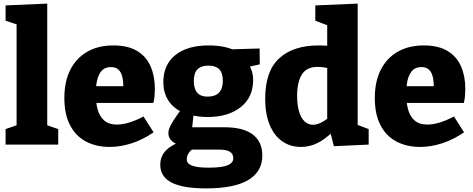

<svg xmlns="http://www.w3.org/2000/svg" viewBox="-20 -802 2626 1065"><path d="M242 -97 231 -111 303 -86V0H11V-86L83 -111L72 -97V-674L82 -664L11 -687V-772L242 -782Z M588 13Q513 13 456 -17.5Q399 -48 368 -108.5Q337 -169 337 -258Q337 -350 370 -415Q403 -480 464 -515Q525 -550 609 -550Q690 -550 741 -519Q792 -488 815.5 -433.5Q839 -379 839 -311Q839 -292 837.5 -272Q836 -252 831 -231H476V-324H688L664 -307Q665 -346 659 -373.5Q653 -401 637.5 -415.5Q622 -430 595 -430Q562 -430 544 -409.5Q526 -389 518.5 -356Q511 -323 511 -284Q511 -236 521 -197Q531 -158 557 -134.5Q583 -111 629 -111Q660 -111 697.5 -122.5Q735 -134 776 -156L832 -68Q772 -27 710 -7Q648 13 588 13Z M1123 243Q994 243 931.5 210.5Q869 178 869 112Q869 61 905.5 27.5Q942 -6 1012 -25L1010 10Q968 6 941 -13.5Q914 -33 914 -64Q914 -74 917.5 -85.5Q921 -97 930 -113Q939 -129 954 -151.5Q969 -174 993 -205L994 -178Q941 -202 913.5 -245Q886 -288 886 -347Q886 -443 952.5 -496.5Q1019 -550 1137 -550Q1226 -550 1286 -521L1248 -528L1420 -533L1421 -445L1349 -429L1359 -445Q1370 -429 1377 -407.5Q1384 -386 1384 -357Q1384 -263 1315.5 -208Q1247 -153 1131 -153Q1082 -153 1034 -165L1055 -181L1045 -85L1025 -96H1227Q1329 -96 1382 -56Q1435 -16 1435 61Q1435 150 1357 196.5Q1279 243 1123 243ZM1136 128Q1210 128 1242 115Q1274 102 1274 76Q1274 51 1254.5 39.5Q1235 28 1201 28H1019L1056 19Q1016 46 1016 82Q1016 105 1044.5 116.5Q1073 128 1136 128ZM1132 -266Q1173 -266 1194.5 -288Q1216 -310 1216 -354Q1216 -398 1196 -418Q1176 -438 1136 -438Q1096 -438 1075.5 -417.5Q1055 -397 1055 -353Q1055 -310 1074 -288Q1093 -266 1132 -266Z M1649 13Q1591 13 1546.5 -17.5Q1502 -48 1476.5 -108Q1451 -168 1451 -255Q1451 -407 1528.5 -478.5Q1606 -550 1748 -550Q1766 -550 1785.5 -549Q1805 -548 1825 -544L1795 -526V-673L1806 -658L1729 -687V-772L1964 -782V-93L1945 -116L2025 -86V0L1832 9L1810 -78L1828 -73Q1784 -30 1741 -8.5Q1698 13 1649 13ZM1716 -110Q1738 -110 1762.5 -122.5Q1787 -135 1814 -159L1795 -109V-459L1815 -420Q1774 -431 1742 -431Q1680 -431 1654 -388Q1628 -345 1628 -271Q1628 -222 1638 -186Q1648 -150 1668 -130Q1688 -110 1716 -110Z M2310 13Q2235 13 2178 -17.5Q2121 -48 2090 -108.5Q2059 -169 2059 -258Q2059 -350 2092 -415Q2125 -480 2186 -515Q2247 -550 2331 -550Q2412 -550 2463 -519Q2514 -488 2537.5 -433.5Q2561 -379 2561 -311Q2561 -292 2559.5 -272Q2558 -252 2553 -231H2198V-324H2410L2386 -307Q2387 -346 2381 -373.5Q2375 -401 2359.5 -415.5Q2344 -430 2317 -430Q2284 -430 2266 -409.5Q2248 -389 2240.5 -356Q2233 -323 2233 -284Q2233 -236 2243 -197Q2253 -158 2279 -134.5Q2305 -111 2351 -111Q2382 -111 2419.5 -122.5Q2457 -134 2498 -156L2554 -68Q2494 -27 2432 -7Q2370 13 2310 13Z"/></svg>

Font: Bitter Thin ExtraBold
Style: Regular
Weight: 800
Version: Version 3.020